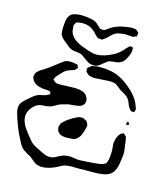

<svg xmlns="http://www.w3.org/2000/svg" viewBox="-135 -882 880 1034"><g transform="rotate(15 305.5 -365.0)"><path d="M316 -535Q319 -536 323.5 -536.5Q328 -537 330 -538Q345 -541 361 -541Q427 -541 471 -519Q509 -501 553 -459Q588 -425 601 -384Q602 -382 603.5 -377.5Q605 -373 605 -371V-370Q605 -368 604 -365.5Q603 -363 603 -361Q602 -360 601.5 -357Q601 -354 600 -353L592 -354Q584 -354 581 -355L578 -359Q569 -370 568 -373Q562 -382 559 -393Q553 -407 549 -413Q540 -426 522.5 -436Q505 -446 497 -451Q490 -456 480 -464.5Q470 -473 462 -476Q451 -481 432 -481Q419 -481 412 -480L362 -477L349 -476Q336 -476 326 -479Q323 -480 318 -481Q313 -482 311 -484Q309 -485 306 -488.5Q303 -492 300 -494Q296 -498 296 -498Q295 -499 295.5 -501Q296 -503 296 -503Q294 -509 294 -515Q294 -518 296.5 -520Q299 -522 300 -523Q312 -533 316 -535ZM570 -227Q571 -227 573 -228.5Q575 -230 576 -229Q578 -228 580.5 -225.5Q583 -223 584 -221Q590 -218 591 -216Q592 -214 592.5 -210.5Q593 -207 594 -205Q597 -193 599 -170Q603 -145 604 -130Q604 -117 601.5 -100Q599 -83 598 -73Q592 -28 571 -8Q554 7 529.5 11.5Q505 16 476 16H439Q424 15 392 17L355 16Q321 16 303 24Q298 26 282 35L264 44Q229 59 200 60Q176 60 159 51Q152 47 142 38Q132 29 125 24Q115 17 105 13Q81 -1 71 -11Q59 -24 41 -62Q21 -99 1 -160Q0 -163 -5.5 -180Q-11 -197 -11 -212Q-11 -232 -1.5 -244.5Q8 -257 19.5 -266.5Q31 -276 34 -279Q44 -288 55 -296.5Q66 -305 77 -309Q88 -313 97 -314Q118 -318 127 -324Q130 -325 133.5 -327Q137 -329 139 -331Q139 -332 137 -336Q137 -342 135 -344Q134 -345 130 -345Q127 -346 123 -347Q119 -348 113 -348Q106 -349 92 -349Q71 -352 54.5 -360.5Q38 -369 31 -385Q30 -388 28.5 -391.5Q27 -395 26 -398Q26 -400 29 -409Q29 -417 31 -419Q32 -421 38 -427Q46 -436 57.5 -443Q69 -450 73 -452Q100 -469 138 -500Q143 -503 153.5 -511.5Q164 -520 173 -524Q182 -528 205 -528Q221 -526 230 -524Q236 -524 238 -522Q241 -521 244 -511Q245 -510 246 -509Q247 -508 247 -506Q246 -505 245 -504Q244 -503 243 -502Q241 -500 238 -496Q235 -492 232 -491Q230 -490 222 -487Q198 -480 191 -475Q180 -469 168.5 -457Q157 -445 153 -440Q145 -432 144 -430Q142 -428 140.5 -424Q139 -420 138 -418Q137 -417 136 -414.5Q135 -412 135 -411Q135 -409 144 -404Q150 -398 153 -397Q155 -396 158.5 -396Q162 -396 164 -395Q177 -394 192 -395Q211 -395 220 -396L258 -397Q300 -397 318 -381Q319 -380 321.5 -378.5Q324 -377 326 -374L331 -364Q332 -362 333.5 -359Q335 -356 335 -354Q336 -352 335.5 -348.5Q335 -345 335 -343Q335 -335 334 -333Q333 -330 331.5 -328Q330 -326 329 -325Q328 -324 326 -321Q324 -318 321 -316Q318 -314 315 -313.5Q312 -313 309 -311Q296 -307 269 -305Q261 -305 247 -303Q211 -295 192 -285Q187 -282 175 -275Q163 -268 152 -266Q145 -264 136.5 -263Q128 -262 125 -262Q102 -262 88 -255Q86 -255 78 -249Q61 -237 50 -218.5Q39 -200 39 -181Q39 -162 47 -144Q53 -128 65 -112.5Q77 -97 79 -94Q85 -87 95 -74Q105 -61 113 -53Q125 -42 143 -33.5Q161 -25 166 -22Q185 -12 197.5 -7.5Q210 -3 224 -3Q235 -3 245 -7Q255 -11 269 -19L290 -29Q308 -34 325 -34Q339 -34 354 -31Q359 -30 366.5 -29Q374 -28 383 -28Q396 -28 420 -30Q454 -32 471 -34Q483 -35 495.5 -37Q508 -39 517 -44Q519 -46 521.5 -46.5Q524 -47 526 -49L531 -59Q536 -71 538 -96Q539 -105 539 -123Q539 -133 537.5 -142Q536 -151 536 -161Q536 -166 538 -176Q542 -204 560 -222ZM582 -297Q582 -297 584 -295L590 -286Q593 -283 593 -282Q592 -281 591.5 -281.5Q591 -282 590 -281L579 -277L577 -276Q576 -278 575.5 -281.5Q575 -285 576 -288Q577 -289 578.5 -292Q580 -295 582 -297ZM340 -139Q335 -134 332 -133Q323 -128 300 -128L285 -127Q271 -127 259 -130Q247 -134 247 -134Q247 -134 240 -141Q238 -143 236 -145Q234 -147 232 -149L229 -159Q229 -162 228 -164.5Q227 -167 227 -170Q227 -173 228 -176Q229 -179 230 -181L233 -192Q235 -194 237.5 -196.5Q240 -199 242 -201Q254 -214 271 -225Q288 -236 292 -238Q314 -250 323 -252L333 -253Q339 -253 347 -251Q349 -250 357 -245Q358 -245 360 -244Q362 -243 365 -241Q367 -239 368.5 -235Q370 -231 371 -229L375 -222V-219Q375 -212 372 -201Q366 -179 359.5 -164Q353 -149 340 -139ZM475 -605Q464 -596 455 -593Q448 -590 438.5 -589Q429 -588 426 -588Q402 -586 392 -580Q387 -577 370 -563Q350 -545 337 -542Q334 -541 331 -541.5Q328 -542 325 -541Q307 -541 293 -548Q290 -550 271 -563Q251 -579 239 -583Q234 -585 216 -587Q213 -587 206.5 -588Q200 -589 196 -590Q188 -591 177 -598Q169 -603 155 -615Q138 -628 128.5 -637.5Q119 -647 114 -660Q113 -663 113 -671Q112 -677 112 -689Q112 -699 114 -717Q116 -743 124 -758Q130 -767 130 -767Q140 -778 161 -782Q175 -785 190 -785Q214 -785 241 -780Q264 -776 274 -769Q281 -765 288.5 -757.5Q296 -750 300 -747Q306 -741 308 -740Q311 -739 314 -739.5Q317 -740 320 -739Q321 -739 324 -738.5Q327 -738 329 -739Q331 -739 334 -741Q337 -743 338 -744Q347 -750 354 -755Q361 -760 366 -763Q401 -783 460 -789L472 -790Q477 -790 487 -788Q493 -788 495 -787Q497 -787 503 -780Q504 -779 507.5 -776.5Q511 -774 511 -773Q513 -770 510 -764Q510 -754 509 -752Q508 -751 506 -751Q504 -751 503 -750Q493 -745 488 -744H485L474 -745Q466 -745 459 -746Q452 -747 444 -747Q424 -745 406 -741Q387 -737 362 -710Q348 -696 339 -691L332 -686L327 -687Q314 -687 309 -688Q305 -691 301.5 -694.5Q298 -698 294 -701Q290 -705 286 -709.5Q282 -714 277 -719Q259 -735 239 -741Q227 -745 209 -745Q195 -745 188 -743Q186 -742 181 -741.5Q176 -741 174 -740Q172 -738 171.5 -735.5Q171 -733 169 -731L164 -721V-718Q164 -712 165 -710Q165 -693 171 -678Q189 -640 249 -620Q255 -618 279 -609.5Q303 -601 325 -601Q363 -601 415 -628Q436 -639 457 -660Q461 -664 466.5 -671Q472 -678 477 -682Q485 -690 487 -691H489L498 -690Q499 -689 500.5 -689.5Q502 -690 503 -689Q504 -688 504 -683Q504 -678 505 -676Q506 -656 486 -620Q483 -617 480.5 -612.5Q478 -608 475 -605Z"/></g></svg>

Font: Rubik-Burned
Style: Regular
Weight: 400
Designer: NaN (generative design), Hubert & Fischer (Rubik source font outlines)
Foundry: NaN, Hubert & Fischer
Version: Version 1.000